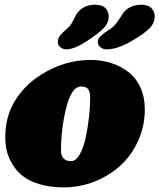

<svg xmlns="http://www.w3.org/2000/svg" viewBox="-20 -772 677 815"><path d="M351.1 -599.1Q295.9 -562.5 262.2 -562.5Q246.1 -562.5 234.9 -572.8Q223.6 -583 225.6 -597.7Q227.1 -611.8 236.6 -623.3Q246.1 -634.8 265.6 -650.9Q279.8 -662.1 291.5 -686.8Q303.2 -711.4 308.6 -717.8Q336.4 -752 383.8 -752Q414.6 -752 429.2 -735.8Q443.8 -719.7 440.9 -694.3Q438.5 -672.4 420.9 -653.3Q401.4 -632.3 351.1 -599.1ZM541 -599.1Q479.5 -562.5 432.1 -562.5Q416 -562.5 404.8 -572.8Q393.6 -583 395.5 -597.7Q396 -603.5 399.2 -609.1Q402.3 -614.7 409.9 -621.3Q417.5 -627.9 421.1 -630.9Q424.8 -633.8 436.8 -641.6Q448.7 -649.4 450.7 -650.9Q468.3 -663.1 485.6 -690.2Q502.9 -717.3 503.4 -717.8Q531.2 -752 580.6 -752Q609.9 -752 624.5 -735.6Q639.2 -719.2 636.2 -694.3Q633.8 -672.4 616.2 -653.3Q595.7 -631.3 541 -599.1ZM2.4 -189.5Q2.4 -278.3 44.2 -345.2Q85.9 -412.1 153.8 -454.6Q253.9 -517.6 363.8 -517.6Q410.2 -517.6 451.2 -504.6Q492.2 -491.7 524.7 -466.8Q557.1 -441.9 575.9 -401.1Q594.7 -360.4 594.7 -308.1Q594.7 -236.8 566.4 -174.3Q538.1 -111.8 490.7 -68.8Q443.4 -25.9 380.9 -1.2Q318.4 23.4 251 23.4Q193.4 23.4 148.4 10Q103.5 -3.4 76.7 -24.7Q49.8 -45.9 32.5 -75Q15.1 -104 8.8 -131.8Q2.4 -159.7 2.4 -189.5ZM281.7 -87.9Q302.2 -87.9 318.8 -117.4Q335.4 -147 344.5 -191.2Q353.5 -235.4 358.2 -278.3Q362.8 -321.3 362.8 -355.5Q362.8 -382.8 354 -393.8Q345.2 -404.8 325.7 -404.8Q302.7 -404.8 287.4 -381.3Q272 -357.9 261.2 -315.4Q238.8 -225.6 238.8 -130.4Q238.8 -112.3 249 -100.6Q260.3 -87.9 281.7 -87.9Z"/></svg>

Font: Cooper* Black
Style: Italic
Weight: 900
Italic angle: -7°
Designer: Owen Earl
Foundry: indestructible type*
Version: Version 0.001